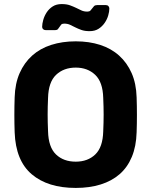

<svg xmlns="http://www.w3.org/2000/svg" viewBox="-20 -913 743 943"><path d="M352 10Q215 10 136 -57Q57 -124 52 -263Q49 -348 52 -435Q54 -503 76.5 -554Q99 -605 138 -640Q177 -675 231.5 -692.5Q286 -710 352 -710Q418 -710 472 -692.5Q526 -675 565 -640Q604 -605 626.5 -554Q649 -503 651 -435Q654 -348 651 -263Q649 -194 627.5 -142.5Q606 -91 567.5 -57.5Q529 -24 474.5 -7Q420 10 352 10ZM352 -119Q411 -119 448 -154.5Q485 -190 487 -268Q489 -313 489 -350.5Q489 -388 487 -432Q485 -510 447.5 -545.5Q410 -581 352 -581Q293 -581 255.5 -545.5Q218 -510 216 -432Q214 -388 214 -350.5Q214 -313 216 -268Q218 -190 255 -154.5Q292 -119 352 -119ZM420 -760Q396 -760 379.5 -766Q363 -772 350 -778.5Q337 -785 324.5 -791Q312 -797 295 -797Q285 -797 280.5 -792Q276 -787 272.5 -781Q269 -775 264.5 -770Q260 -765 251 -765H205Q197 -765 192 -769.5Q187 -774 187 -781Q187 -796 192.5 -815.5Q198 -835 209.5 -852.5Q221 -870 239 -881.5Q257 -893 283 -893Q307 -893 323.5 -887Q340 -881 353.5 -874.5Q367 -868 379.5 -862Q392 -856 409 -856Q419 -856 424 -861Q429 -866 433 -872Q437 -878 442 -883Q447 -888 457 -888H500Q508 -888 512.5 -883Q517 -878 517 -871Q517 -856 511.5 -837Q506 -818 494 -800.5Q482 -783 464 -771.5Q446 -760 420 -760Z"/></svg>

Font: Fz Rubik SemBd
Style: Regular
Weight: 600
Designer: Hubert and Fischer
Foundry: Hubert and Fischer
Version: Vit hóa bi FontZin.com